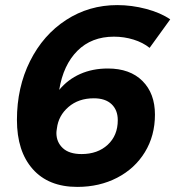

<svg xmlns="http://www.w3.org/2000/svg" viewBox="-20 -727 688 754"><path d="M283.5 7Q170.5 7 108.5 -63Q46.5 -133 46.5 -256Q46.5 -384 98 -487Q149.5 -590 239.5 -648.5Q329.5 -707 440.5 -707Q497.5 -707 554 -692Q610.5 -677 648.5 -651L567.5 -539Q541.5 -560 504.5 -571.5Q467.5 -583 427.5 -583Q339.5 -583 284 -527.5Q228.5 -472 212.5 -374Q246.5 -415 295 -436.5Q343.5 -458 403.5 -458Q490.5 -458 539.5 -409Q588.5 -360 588.5 -277Q588.5 -194 549 -129.5Q509.5 -65 440 -29Q370.5 7 283.5 7ZM300.5 -122Q363.5 -122 403 -158.5Q442.5 -195 442.5 -255Q442.5 -295 418 -318Q393.5 -341 348.5 -341Q288.5 -341 249 -307Q209.5 -273 203.5 -223Q201.5 -211 201.5 -205Q201.5 -169 226.5 -145.5Q251.5 -122 300.5 -122Z"/></svg>

Font: Argentum Sans SemiBold
Style: Italic
Weight: 600
Italic angle: -11°
Designer: Julieta Ulanovsky (font), Cristiano Sobral (main changes and remaster)
Foundry: Julieta Ulanovsky (font), Cristiano Sobral (main changes and remaster)
Version: Version 2.007;June 15, 2022;FontCreator 14.0.0.2814 64-bit; 